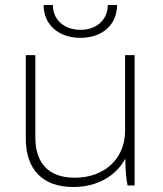

<svg xmlns="http://www.w3.org/2000/svg" viewBox="-20 -740 651 766"><path d="M154 -720C154 -642 213 -589 301 -589C389 -589 447 -642 447 -720H410C410 -662 366 -621 301 -621C236 -621 191 -661 191 -720ZM272 6H273C367 6 442 -37 480 -107C480 -60 484 -23 489 0H517V-520H479V-218C479 -107 397 -31 278 -31H277C175 -31 121 -89 121 -191V-520H83V-187C83 -64 150 6 272 6Z"/></svg>

Font: Fixel Display ExtraLight
Style: Regular
Weight: 200
Designer: AlfaBravo + MacPaw
Foundry: Kyrylo Tkachov, Marchela Mozhyna, Serhii Makarenko, Maria Weinstein, Zakhar Kryvoshyya
Version: Version 1.211